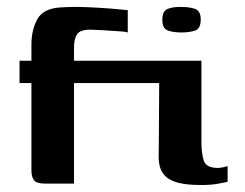

<svg xmlns="http://www.w3.org/2000/svg" viewBox="-20 -526 701 550"><path d="M36 -352H70V-398Q70 -441 87.5 -472Q105 -503 158 -505Q192 -507 228.5 -505.5Q265 -504 296.5 -501.5Q328 -499 346 -497V-433Q341 -435 327.5 -436Q314 -437 297 -438Q280 -439 264 -440Q248 -441 239 -441Q209 -441 200.5 -427.5Q192 -414 192 -389V-352H436V-288H192V0H110Q86 0 78 -9Q70 -18 70 -39V-288H36ZM557 -352Q557 -306 557 -272Q557 -238 557 -203.5Q557 -169 557 -123Q557 -83 564.5 -64Q572 -45 604 -45Q611 -45 620 -47Q629 -49 632 -50V-5Q626 -4 606 0Q586 4 557 4Q515 4 490.5 -2.5Q466 -9 454 -21Q442 -33 438 -48.5Q434 -64 434.5 -81.5Q435 -99 435 -117Q435 -160 435.5 -201.5Q436 -243 436 -281Q436 -319 436 -352Q466 -352 496.5 -352Q527 -352 557 -352ZM445 -470Q445 -495 461.5 -501Q478 -507 501 -506Q525 -506 540 -500Q555 -494 555 -470Q555 -444 539 -438.5Q523 -433 500 -433Q477 -433 461 -438.5Q445 -444 445 -470Z"/></svg>

Font: Genos SemiBold
Style: Regular
Weight: 600
Designer: Robert E. Leuschke
Foundry: Robert E. Leuschke
Version: Version 1.010